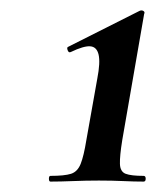

<svg xmlns="http://www.w3.org/2000/svg" viewBox="-20 -752 300 369"><path d="M77 -403Q74 -403 74 -408.5Q74 -414 77 -414Q104 -414 116.5 -418Q129 -422 135 -437Q141 -452 146 -483L167 -601Q173 -632 169.5 -647Q166 -662 153.5 -663Q141 -664 116 -652Q112 -650 110 -655.5Q108 -661 111 -662L248 -731Q252 -733 255.5 -731Q259 -729 257 -725L215 -483Q210 -452 210.5 -437Q211 -422 221.5 -418Q232 -414 256 -414Q260 -414 260 -408.5Q260 -403 256 -403Q238 -403 217 -404Q196 -405 170 -405Q145 -405 120.5 -404Q96 -403 77 -403Z"/></svg>

Font: Cormorant Garamond Light
Style: Italic
Weight: 300
Italic angle: -10°
Designer: Christian Thalmann (Catharsis Fonts)
Foundry: Catharsis Fonts
Version: Version 4.001